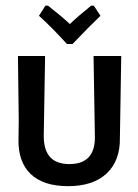

<svg xmlns="http://www.w3.org/2000/svg" viewBox="-20 -647 486 674"><path d="M234.6 -492.5H215Q160.7 -552.3 116.8 -591.6L139.3 -627.1H148.6Q195.3 -590.7 225.2 -562.6Q252.3 -588.8 300 -627.1H309.3L332.7 -591.6Q293.5 -554.2 234.6 -492.5ZM400.9 -162.6Q401.9 -82.2 354.2 -37.9Q306.5 6.5 219.2 6.5Q131.8 6.5 87.4 -36.4Q43 -79.4 44.9 -158.9L45.8 -223.4L43 -450.5H138.3L133.6 -171Q132.7 -71 223.4 -71Q314 -71 313.1 -166.4L308.4 -450.5H405.6Z"/></svg>

Font: Gurajada
Style: Regular
Weight: 400
Designer: Purushoth Kumar Guthula
Foundry: SiliconAndhra, USA.
Version: Version 1.0.3; ttfautohint (v1.2.42-39fb)